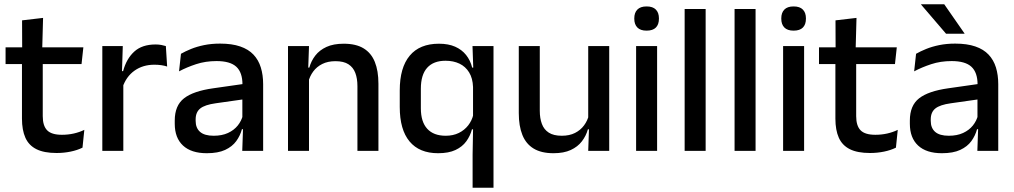

<svg xmlns="http://www.w3.org/2000/svg" viewBox="-20 -704 4732 896"><path d="M244 10Q185.5 10 150 -7.8Q114.5 -25.5 98.5 -61.2Q82.5 -97 82.5 -150.5V-449.5H179.5V-162Q179.5 -117 200 -96Q220.5 -75 269 -75Q298 -75 324.5 -81Q351 -87 373.5 -98L365 -15Q341 -3 309.5 3.5Q278 10 244 10ZM360.5 -405H6V-483H369ZM177 -474.5H83.5L83 -609L181 -620.5Z M551.5 -295.5 530.5 -372H554.5Q570 -430 606.5 -463.2Q643 -496.5 706 -496.5Q721 -496.5 732.8 -494.2Q744.5 -492 754 -489L760 -393.5Q748 -397.5 733 -399.8Q718 -402 700.5 -402Q647 -402 608 -374.5Q569 -347 551.5 -295.5ZM555.5 0H457.5V-489H553L548.5 -346.5L555.5 -339.5Z M1208 0H1110.5L1114.5 -116L1111 -131V-285L1111.5 -309.5Q1111.5 -366 1082.8 -392.5Q1054 -419 990.5 -419Q939 -419 895 -404.5Q851 -390 815.5 -371L824.5 -453Q844.5 -464.5 871.5 -475.5Q898.5 -486.5 932.5 -493.5Q966.5 -500.5 1007 -500.5Q1062.5 -500.5 1101 -487.2Q1139.5 -474 1163 -449Q1186.5 -424 1197.2 -389Q1208 -354 1208 -311ZM945 11Q872.5 11 834 -24.8Q795.5 -60.5 795.5 -126.5V-141.5Q795.5 -211.5 838.8 -245.2Q882 -279 975 -292L1122 -313L1127.5 -242L986.5 -222Q936 -215 914.5 -197.8Q893 -180.5 893 -147V-140Q893 -106.5 913.8 -88.5Q934.5 -70.5 977 -70.5Q1016 -70.5 1044 -83.5Q1072 -96.5 1089.5 -118.2Q1107 -140 1113.5 -166.5L1127 -101H1109Q1101 -71 1082.5 -45.5Q1064 -20 1030.8 -4.5Q997.5 11 945 11Z M1746 0H1648V-302Q1648 -337.5 1638.2 -363.5Q1628.5 -389.5 1606.2 -404Q1584 -418.5 1545.5 -418.5Q1510 -418.5 1484 -405.5Q1458 -392.5 1441.8 -370.5Q1425.5 -348.5 1418.5 -320.5L1402.5 -388.5H1423.5Q1432 -419.5 1451.5 -444.8Q1471 -470 1503.5 -485Q1536 -500 1584 -500Q1641.5 -500 1677 -478.2Q1712.5 -456.5 1729.2 -415Q1746 -373.5 1746 -313ZM1422 0H1324V-489H1422L1418 -374.5L1422 -368.5Z M2024.5 11Q1937 11 1891.2 -44Q1845.5 -99 1845.5 -204.5V-282Q1845.5 -388.5 1892 -444.2Q1938.5 -500 2028.5 -500Q2072.5 -500 2103.8 -486.2Q2135 -472.5 2155 -447.5Q2175 -422.5 2183.5 -388.5H2216L2187.5 -298Q2186 -339 2169.2 -366.2Q2152.5 -393.5 2124.2 -407Q2096 -420.5 2059 -420.5Q2003 -420.5 1973.5 -387.8Q1944 -355 1944 -290V-198.5Q1944 -135.5 1973.8 -103Q2003.5 -70.5 2060 -70.5Q2094.5 -70.5 2121 -83.5Q2147.5 -96.5 2165 -119Q2182.5 -141.5 2189 -169.5L2210.5 -100.5H2182.5Q2174.5 -70 2156 -44.5Q2137.5 -19 2105.5 -4Q2073.5 11 2024.5 11ZM2283 172H2185.5V17L2188 -123.5L2187.5 -142.5V-345.5L2189 -374.5L2185 -489H2283Z M2401 -489H2499V-187Q2499 -152 2508.8 -125.8Q2518.5 -99.5 2541 -85Q2563.5 -70.5 2601.5 -70.5Q2637.5 -70.5 2663.2 -83.5Q2689 -96.5 2705.5 -118.8Q2722 -141 2728.5 -168.5L2744.5 -100.5H2723.5Q2715 -70 2695.5 -44.5Q2676 -19 2643.5 -4Q2611 11 2563 11Q2506 11 2470.2 -10.8Q2434.5 -32.5 2417.8 -74.2Q2401 -116 2401 -176ZM2725 -489H2823V0H2725L2729 -114.5L2725 -120.5Z M3046.5 0H2948.5V-489H3046.5ZM2997.5 -561Q2968.5 -561 2954.2 -575.8Q2940 -590.5 2940 -616.5V-618.5Q2940 -644.5 2954.2 -659.2Q2968.5 -674 2997.5 -674Q3026.5 -674 3040.8 -659.2Q3055 -644.5 3055 -618.5V-616.5Q3055 -590 3040.8 -575.5Q3026.5 -561 2997.5 -561Z M3273 0H3175V-662H3273Z M3506 0H3408V-662H3506Z M3732.5 0H3634.5V-489H3732.5ZM3683.5 -561Q3654.5 -561 3640.2 -575.8Q3626 -590.5 3626 -616.5V-618.5Q3626 -644.5 3640.2 -659.2Q3654.5 -674 3683.5 -674Q3712.5 -674 3726.8 -659.2Q3741 -644.5 3741 -618.5V-616.5Q3741 -590 3726.8 -575.5Q3712.5 -561 3683.5 -561Z M4040 10Q3981.5 10 3946 -7.8Q3910.5 -25.5 3894.5 -61.2Q3878.5 -97 3878.5 -150.5V-449.5H3975.5V-162Q3975.5 -117 3996 -96Q4016.5 -75 4065 -75Q4094 -75 4120.5 -81Q4147 -87 4169.5 -98L4161 -15Q4137 -3 4105.5 3.5Q4074 10 4040 10ZM4156.5 -405H3802V-483H4165ZM3973 -474.5H3879.5L3879 -609L3977 -620.5Z M4638.5 0H4541L4545 -116L4541.5 -131V-285L4542 -309.5Q4542 -366 4513.2 -392.5Q4484.5 -419 4421 -419Q4369.5 -419 4325.5 -404.5Q4281.5 -390 4246 -371L4255 -453Q4275 -464.5 4302 -475.5Q4329 -486.5 4363 -493.5Q4397 -500.5 4437.5 -500.5Q4493 -500.5 4531.5 -487.2Q4570 -474 4593.5 -449Q4617 -424 4627.8 -389Q4638.5 -354 4638.5 -311ZM4375.5 11Q4303 11 4264.5 -24.8Q4226 -60.5 4226 -126.5V-141.5Q4226 -211.5 4269.2 -245.2Q4312.5 -279 4405.5 -292L4552.5 -313L4558 -242L4417 -222Q4366.5 -215 4345 -197.8Q4323.5 -180.5 4323.5 -147V-140Q4323.5 -106.5 4344.2 -88.5Q4365 -70.5 4407.5 -70.5Q4446.5 -70.5 4474.5 -83.5Q4502.5 -96.5 4520 -118.2Q4537.5 -140 4544 -166.5L4557.5 -101H4539.5Q4531.5 -71 4513 -45.5Q4494.5 -20 4461.2 -4.5Q4428 11 4375.5 11ZM4481 -548 4386.5 -684H4278.5V-682.5L4395 -546.5H4481Z"/></svg>

Font: Anek Malayalam Medium
Style: Regular
Weight: 500
Designer: Maithili Shingre (Malayalam) & Yesha Goshar (Latin)
Foundry: Ek Type
Version: Version 1.003